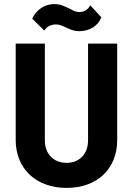

<svg xmlns="http://www.w3.org/2000/svg" viewBox="-20 -914 653 942"><path d="M307 8C457 8 555 -86 555 -227V-700H412V-225C412 -160 371 -115 307 -115C242 -115 200 -160 200 -225V-700H57V-227C57 -86 157 8 307 8ZM138 -823 197 -764C210 -782 226 -794 255 -794C272 -794 282 -789 304 -779C324 -770 341 -761 369 -761C420 -761 462 -788 477 -829L423 -888C409 -863 390 -855 369 -855C351 -855 339 -862 321 -872C298 -882 277 -894 247 -894C198 -894 159 -866 138 -823Z"/></svg>

Font: Vanilla Cream Black
Style: Regular
Weight: 900
Designer: Jeremy Tribby, Jinavaṁso
Foundry: Tribby Type
Version: Version 1.422;Glyphs 3.1.2 (3151)